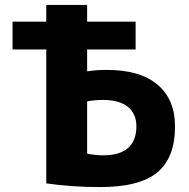

<svg xmlns="http://www.w3.org/2000/svg" viewBox="-20 -750 767 780"><path d="M334 -338V-126Q367 -119 398 -119Q534 -119 534 -237Q534 -288 499.5 -316Q465 -344 398 -344Q362 -344 334 -338ZM334 -460Q370 -466 414 -466Q549 -466 620 -406Q691 -346 691 -237Q691 -109 619 -49.5Q547 10 386 10Q270 10 168 -5V-549H31V-662H168V-730H334V-662H531V-549H334Z"/></svg>

Font: M PLUS 1p ExtraBold
Style: Regular
Weight: 800
Version: Version 1.062